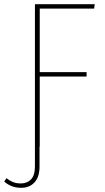

<svg xmlns="http://www.w3.org/2000/svg" viewBox="-57 -701 502 918"><path d="M133 -660V-356H357V-335H133V0H132V95Q132 145 108 171Q84 197 44 197Q-3 197 -37 167L-26 151Q-11 163 5 169.5Q21 176 43 176Q73 176 91.5 156.5Q110 137 110 95V-681H396L393 -660Z"/></svg>

Font: Fira Sans Condensed Thin
Style: Regular
Weight: 250
Width: 3
Designer: Carrois Corporate & Edenspiekermann AG
Foundry: Carrois Corporate GbR & Edenspiekermann AG
Version: Version 4.203